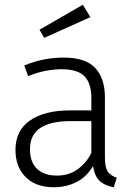

<svg xmlns="http://www.w3.org/2000/svg" viewBox="-20 -776 561 807"><path d="M371 -78Q343 -31 300 -10Q257 11 206 11Q130 11 87.5 -32Q45 -75 45 -146Q45 -228 106.5 -270Q168 -312 274 -312H364V-364Q364 -426 335 -455.5Q306 -485 239 -485Q210 -485 175.5 -479Q141 -473 98 -456L82 -501Q130 -520 170 -527Q210 -534 247 -534Q340 -534 380.5 -490Q421 -446 421 -367V-114Q421 -71 433.5 -54Q446 -37 471 -29L458 11Q423 5 401 -13.5Q379 -32 371 -77ZM364 -267H277Q192 -267 149 -238Q106 -209 106 -149Q106 -95 135.5 -66.5Q165 -38 220 -38Q269 -38 305.5 -64Q342 -90 364 -133ZM146 -651 328 -756 360 -704 166 -617Z"/></svg>

Font: Jldddboxgfspflltxgxzjzlszac
Style: Regular
Weight: 300
Designer: Carrois Corporate & Edenspiekermann
Foundry: Carrois Corporate GbR & Edenspiekermann AG
Version: Version 2.001